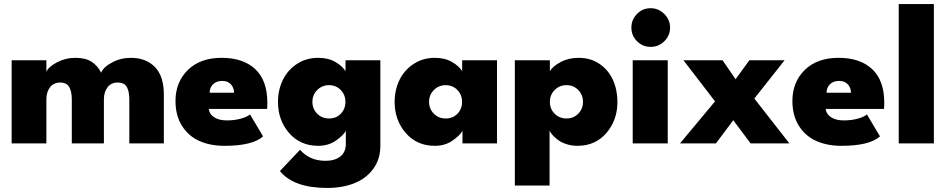

<svg xmlns="http://www.w3.org/2000/svg" viewBox="-20 -708 4682 948"><path d="M626.5 -422.5Q700.5 -422.5 744.8 -377.2Q789 -332 789 -241.5V0H618.5V-217Q618.5 -256.5 606.2 -278.5Q594 -300.5 561 -300.5Q528.5 -300.5 510.8 -277Q493 -253.5 493 -217V0H334.5V-217Q334.5 -256 321.8 -278.2Q309 -300.5 277.5 -300.5Q245 -300.5 227 -277.2Q209 -254 209 -217V0H37.5V-410.5H209V-353.5Q219 -378 261.2 -400.2Q303.5 -422.5 351 -422.5Q402 -422.5 431.8 -403.5Q461.5 -384.5 479.5 -349Q489.5 -376 532.5 -399.2Q575.5 -422.5 626.5 -422.5Z M1011 -170Q1014 -144 1037.8 -128.8Q1061.5 -113.5 1100 -113.5Q1137 -113.5 1167.8 -121.8Q1198.5 -130 1214.5 -143L1279 -34.5Q1226.5 12 1088.5 12Q1018 12 964.2 -12Q910.5 -36 878.5 -86.8Q846.5 -137.5 846.5 -209.5Q846.5 -302.5 907.5 -362.5Q968.5 -422.5 1074.5 -422.5Q1181 -422.5 1240.5 -366.5Q1300 -310.5 1300 -201.5Q1300 -174.5 1298.5 -170ZM1136 -250Q1135 -275.5 1119.8 -292Q1104.5 -308.5 1077 -308.5Q1049.5 -308.5 1032.5 -292.5Q1015.5 -276.5 1015 -250Z M1595 220Q1430 220 1362 136.5L1461.5 31.5Q1509 86 1587 86Q1633 86 1660.2 64.8Q1687.5 43.5 1687.5 1.5V-62.5Q1676 -40 1638.8 -14Q1601.5 12 1551 12Q1462.5 12 1407.5 -51.2Q1352.5 -114.5 1352.5 -205Q1352.5 -263.5 1376.2 -312.8Q1400 -362 1446 -392.2Q1492 -422.5 1551 -422.5Q1601 -422.5 1636.2 -401.8Q1671.5 -381 1686 -356.5V-410.5H1858V11Q1858 78 1822.8 126Q1787.5 174 1728.8 197Q1670 220 1595 220ZM1604.5 -123Q1640 -123 1662.8 -146.5Q1685.5 -170 1685.5 -205Q1685.5 -239.5 1662.5 -263.5Q1639.5 -287.5 1604.5 -287.5Q1570 -287.5 1546.2 -263.5Q1522.5 -239.5 1522.5 -205Q1522.5 -170.5 1546 -146.8Q1569.5 -123 1604.5 -123Z M2263.5 0V-62.5Q2252 -40 2214.8 -14Q2177.5 12 2127 12Q2038.5 12 1983.5 -51.2Q1928.5 -114.5 1928.5 -205Q1928.5 -263.5 1952.2 -312.8Q1976 -362 2022 -392.2Q2068 -422.5 2127 -422.5Q2177 -422.5 2212.2 -401.8Q2247.5 -381 2262 -356.5V-410.5H2434V0ZM2180.5 -123Q2216 -123 2238.8 -146.5Q2261.5 -170 2261.5 -205Q2261.5 -239.5 2238.5 -263.5Q2215.5 -287.5 2180.5 -287.5Q2146 -287.5 2122.2 -263.5Q2098.5 -239.5 2098.5 -205Q2098.5 -170.5 2122 -146.8Q2145.5 -123 2180.5 -123Z M2693.5 208H2522V-410.5H2695V-356.5Q2709 -380.5 2748 -401.5Q2787 -422.5 2838 -422.5Q2896.5 -422.5 2940.5 -392.2Q2984.5 -362 3006.5 -313Q3028.5 -264 3028.5 -205Q3028.5 -114.5 2974 -51.2Q2919.5 12 2831.5 12Q2802 12 2776.2 3.5Q2750.5 -5 2734 -17.8Q2717.5 -30.5 2707.8 -41.8Q2698 -53 2693.5 -62.5ZM2777.5 -287.5Q2742 -287.5 2718.5 -263.5Q2695 -239.5 2695 -205Q2695 -170 2718.5 -146.5Q2742 -123 2777.5 -123Q2812 -123 2835.2 -146.8Q2858.5 -170.5 2858.5 -205Q2858.5 -239.5 2835.2 -263.5Q2812 -287.5 2777.5 -287.5Z M3097.5 -571.5Q3097.5 -611 3125.2 -639.2Q3153 -667.5 3192.5 -667.5Q3231.5 -667.5 3260 -639Q3288.5 -610.5 3288.5 -571.5Q3288.5 -532.5 3260.2 -504.5Q3232 -476.5 3192.5 -476.5Q3153 -476.5 3125.2 -504.5Q3097.5 -532.5 3097.5 -571.5ZM3104 0V-410.5H3277V0Z M3704.5 -221.5 3877.5 0H3686L3600.5 -114.5L3515 0H3337.5L3510.5 -207.5L3354.5 -410.5H3547.5L3612 -317L3680 -410.5H3854Z M4057 -170Q4060 -144 4083.8 -128.8Q4107.5 -113.5 4146 -113.5Q4183 -113.5 4213.8 -121.8Q4244.5 -130 4260.5 -143L4325 -34.5Q4272.5 12 4134.5 12Q4064 12 4010.2 -12Q3956.5 -36 3924.5 -86.8Q3892.5 -137.5 3892.5 -209.5Q3892.5 -302.5 3953.5 -362.5Q4014.5 -422.5 4120.5 -422.5Q4227 -422.5 4286.5 -366.5Q4346 -310.5 4346 -201.5Q4346 -174.5 4344.5 -170ZM4182 -250Q4181 -275.5 4165.8 -292Q4150.5 -308.5 4123 -308.5Q4095.5 -308.5 4078.5 -292.5Q4061.5 -276.5 4061 -250Z M4591 0H4417.5V-688H4591Z"/></svg>

Font: League Spartan ExtraBold
Style: Regular
Weight: 800
Foundry: The League of Moveable Type
Version: Version 2.002